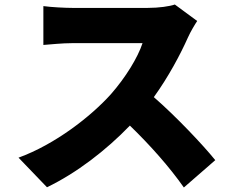

<svg xmlns="http://www.w3.org/2000/svg" viewBox="-20 -776 1040 850"><path d="M754 -756C731 -748 684 -741 634 -741H300C271 -741 207 -744 172 -749V-577C200 -579 255 -585 300 -585H611C590 -521 536 -433 471 -359C382 -260 224 -137 62 -78L188 53C319 -10 450 -111 555 -220C645 -133 730 -37 794 54L933 -67C878 -135 758 -262 661 -346C726 -436 779 -536 812 -610C823 -635 844 -670 853 -683Z"/></svg>

Font: Noto Sans Korean Black
Style: Bold
Weight: 900
Designer: Ryoko NISHIZUKA (kana & ideographs); Paul D. Hunt (Latin, Greek & Cyrillic); Wenlong ZHANG (bopomofo); Sandoll Communica
Foundry: Adobe Systems Incorporated
Version: Version 1.000;PS 1;hotconv 1.0.78;makeotf.lib2.5.61930